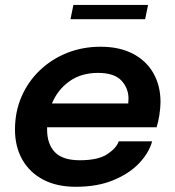

<svg xmlns="http://www.w3.org/2000/svg" viewBox="-20 -724 690 756"><path d="M579 -167.5Q567 -123 528.5 -82Q490 -41 427 -14.8Q364 11.5 278.5 11.5Q203 11.5 149.5 -17Q96 -45.5 67.5 -96.2Q39 -147 39 -213.5Q39 -284.5 65 -344Q91 -403.5 137.2 -447.5Q183.5 -491.5 244.5 -515.8Q305.5 -540 376 -540Q450.5 -540 503.2 -512.5Q556 -485 584 -435.8Q612 -386.5 612 -322.5Q612 -300 607.5 -271Q603 -242 596.5 -223H165.5Q165.5 -218.5 165.5 -213.5Q165.5 -157 196 -125Q226.5 -93 294.5 -93Q366.5 -93 402.8 -117.2Q439 -141.5 447.5 -167.5ZM366 -437Q300 -437 253.5 -404Q207 -371 184.5 -316.5H485Q486 -325 486 -335.5Q486 -377 457.8 -407Q429.5 -437 366 -437ZM257.5 -648.5 269 -704.5H563L551.5 -648.5Z"/></svg>

Font: Epilogue SemiBold
Style: Italic
Weight: 600
Italic angle: -12°
Designer: Tyler Finck
Foundry: Etcetera Type Co
Version: Version 2.111; ttfautohint (v1.8.3)